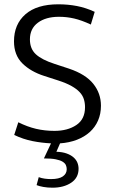

<svg xmlns="http://www.w3.org/2000/svg" viewBox="-20 -658 534 892"><path d="M251 -638Q296 -638 337.5 -630Q379 -622 420 -603L402 -544Q359 -564 324.5 -572Q290 -580 254 -580Q193 -580 156 -552.5Q119 -525 119 -475Q119 -431 147 -405.5Q175 -380 234 -361L301 -339Q378 -313 413.5 -268.5Q449 -224 449 -167Q449 -129 435.5 -98Q422 -67 397 -44.5Q372 -22 337 -8.5Q302 5 259 8L242 47Q270 48 289.5 55Q309 62 321.5 73Q334 84 339.5 97.5Q345 111 345 126Q345 168 310.5 191Q276 214 224 214Q201 214 181.5 210.5Q162 207 150 202L160 165Q173 170 188 172Q203 174 217 174Q254 174 272 161.5Q290 149 290 128Q290 118 286 109Q282 100 270.5 93Q259 86 238.5 82Q218 78 184 78L217 8Q174 6 131 -2.5Q88 -11 46 -31L65 -90Q107 -69 147.5 -59.5Q188 -50 233 -50Q294 -50 334.5 -77Q375 -104 375 -160Q375 -180 369.5 -197.5Q364 -215 350 -230Q336 -245 312 -258.5Q288 -272 251 -284L186 -305Q123 -325 84 -363.5Q45 -402 45 -466Q45 -545 98 -591.5Q151 -638 251 -638Z"/></svg>

Font: Ek Mukta Light
Style: Regular
Weight: 300
Designer: Girish Dalvi and Yashodeep Gholap
Foundry: Ek Type
Version: Version 2.538;PS 1.002;hotconv 16.6.51;makeotf.lib2.5.65220;